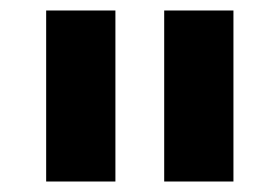

<svg xmlns="http://www.w3.org/2000/svg" viewBox="-20 -760 533 366"><path d="M425 -414V-740H293V-414ZM200 -414V-740H68V-414Z"/></svg>

Font: IBM Plex Sans Thai Looped
Style: Bold
Weight: 700
Designer: Mike Abbink, Paul van der Laan, Pieter van Rosmalen, Ben Mitchell, Mark Frömberg
Foundry: Bold Monday
Version: Version 1.1